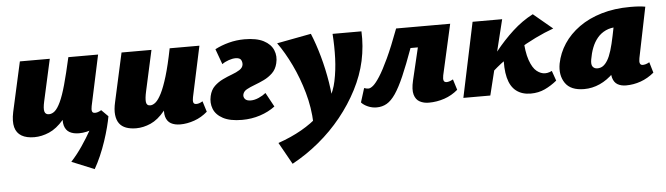

<svg xmlns="http://www.w3.org/2000/svg" viewBox="-46 -622 3790 1093"><g transform="rotate(-5 1848.5 -76.0)"><path d="M136 10Q91 10 63 -6.5Q35 -23 26 -56.5Q17 -90 28 -143L91 -427H262L209 -188Q200 -148 205 -130.5Q210 -113 230 -113Q248 -113 264 -127Q280 -141 296.5 -176Q313 -211 330 -272Q347 -333 368 -427H439Q413 -292 379 -206.5Q345 -121 304.5 -74Q264 -27 221 -8.5Q178 10 136 10ZM462 221 333 168Q368 130 398.5 85Q429 40 452.5 -2Q476 -44 490 -74L566 -72Q562 -48 552.5 -11Q543 26 529 68Q515 110 497.5 150Q480 190 462 221ZM391 10Q359 10 337.5 -2Q316 -14 308 -41.5Q300 -69 310 -117L372 -427H538L476 -138Q472 -119 475 -108.5Q478 -98 492 -98Q499 -98 507.5 -100.5Q516 -103 528 -110L566 -72Q527 -30 480.5 -10Q434 10 391 10Z M718 10Q685 10 660.5 1Q636 -8 622 -27Q608 -46 604.5 -76.5Q601 -107 611 -150L672 -427H843L792 -195Q783 -155 785.5 -134Q788 -113 809 -113Q824 -113 840 -126.5Q856 -140 873.5 -174.5Q891 -209 909.5 -270Q928 -331 947 -427H1015Q989 -293 955 -207.5Q921 -122 882 -74.5Q843 -27 801 -8.5Q759 10 718 10ZM970 10Q938 10 916.5 -2Q895 -14 887 -41.5Q879 -69 889 -117L952 -427H1117L1055 -138Q1051 -119 1054 -108.5Q1057 -98 1071 -98Q1078 -98 1086.5 -100.5Q1095 -103 1107 -110L1126 -49Q1092 -19 1050.5 -4.5Q1009 10 970 10Z M1323 15Q1254 15 1214 -6.5Q1174 -28 1160.5 -62.5Q1147 -97 1156 -136Q1164 -171 1185.5 -191.5Q1207 -212 1234 -225Q1261 -238 1287 -247.5Q1313 -257 1331 -268.5Q1349 -280 1352 -297Q1354 -312 1347 -325Q1340 -338 1315 -338Q1298 -338 1276 -330.5Q1254 -323 1238 -311L1206 -399Q1242 -418 1285.5 -429.5Q1329 -441 1375 -441Q1444 -441 1484.5 -420Q1525 -399 1539.5 -364Q1554 -329 1544 -289Q1536 -255 1514 -234Q1492 -213 1465 -200Q1438 -187 1411 -177Q1384 -167 1365 -156.5Q1346 -146 1342 -128Q1339 -114 1348.5 -102.5Q1358 -91 1382 -91Q1403 -91 1427 -101.5Q1451 -112 1468 -126L1512 -45Q1475 -17 1426 -1Q1377 15 1323 15Z M1587 289 1517 164Q1592 138 1651.5 104Q1711 70 1754.5 29.5Q1798 -11 1826 -58Q1854 -105 1865 -159Q1878 -221 1880.5 -288Q1883 -355 1878 -428H2043Q2045 -386 2041.5 -344Q2038 -302 2029 -260Q2011 -178 1970 -98.5Q1929 -19 1871 53Q1813 125 1740.5 185Q1668 245 1587 289ZM1725 69Q1722 -20 1697.5 -106.5Q1673 -193 1636.5 -269Q1600 -345 1559 -402L1755 -439Q1780 -379 1800.5 -305.5Q1821 -232 1833.5 -154.5Q1846 -77 1847 -3Z M2092 11Q2066 11 2042 0.5Q2018 -10 2005 -25L2030 -105Q2039 -102 2044.5 -101Q2050 -100 2054 -100Q2066 -100 2082 -113.5Q2098 -127 2120.5 -162Q2143 -197 2173 -261Q2203 -325 2241 -427H2445L2427 -309H2313Q2279 -215 2252 -153Q2225 -91 2200.5 -55Q2176 -19 2150 -4Q2124 11 2092 11ZM2390 10Q2361 10 2338.5 -2Q2316 -14 2307.5 -43Q2299 -72 2311 -123L2383 -427H2550L2485 -138Q2481 -118 2484.5 -108Q2488 -98 2502 -98Q2508 -98 2516.5 -100.5Q2525 -103 2538 -110L2557 -49Q2522 -19 2479 -4.5Q2436 10 2390 10Z M2736 -101 2712 -123Q2755 -186 2803 -246.5Q2851 -307 2906 -357.5Q2961 -408 3023 -440L3132 -349Q3082 -331 3027.5 -304.5Q2973 -278 2919.5 -245Q2866 -212 2819 -175.5Q2772 -139 2736 -101ZM2588 0 2678 -427H2847L2742 0ZM2973 9Q2923 9 2890 -16.5Q2857 -42 2844 -94Q2831 -146 2837 -226L2957 -314Q2960 -230 2976.5 -183Q2993 -136 3016.5 -117.5Q3040 -99 3064 -99Q3070 -99 3076.5 -100Q3083 -101 3090 -103.5Q3097 -106 3103 -109L3123 -52Q3090 -25 3053.5 -8Q3017 9 2973 9Z M3278 10Q3201 10 3170 -35.5Q3139 -81 3151 -147Q3163 -207 3197 -258.5Q3231 -310 3286 -349.5Q3341 -389 3415 -411Q3489 -433 3579 -433Q3609 -433 3628.5 -431.5Q3648 -430 3665 -427L3606 -138Q3598 -98 3622 -98Q3629 -98 3638.5 -100.5Q3648 -103 3660 -110L3678 -49Q3642 -19 3601 -4.5Q3560 10 3517 10Q3489 10 3469 -1.5Q3449 -13 3441 -40.5Q3433 -68 3442 -117L3469 -249L3555 -277Q3540 -210 3512.5 -157Q3485 -104 3448 -66.5Q3411 -29 3367.5 -9.5Q3324 10 3278 10ZM3363 -101Q3381 -101 3395 -110.5Q3409 -120 3421.5 -140.5Q3434 -161 3444.5 -195Q3455 -229 3465 -278L3485 -377L3543 -320Q3531 -324 3520 -325Q3509 -326 3497 -326Q3458 -326 3429.5 -312.5Q3401 -299 3381.5 -275.5Q3362 -252 3350 -221Q3338 -190 3332 -154Q3327 -125 3336.5 -113Q3346 -101 3363 -101Z"/></g></svg>

Font: Ysabeau Infant Black
Style: Italic
Weight: 900
Italic angle: -12°
Designer: Christian Thalmann (Catharsis Fonts)
Version: Version 2.001;gftools[0.9.30]; featfreeze: ss01,ss02,lnum